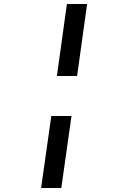

<svg xmlns="http://www.w3.org/2000/svg" viewBox="-20 -740 640 960"><path d="M264.5 -360 314.5 -720H415.5L365.5 -360ZM185.5 200 236.5 -160H337.5L286.5 200Z"/></svg>

Font: Chivo Mono Medium
Style: Italic
Weight: 500
Italic angle: -8.05°
Monospace: yes
Designer: Hector Gatti
Foundry: Omnibus-Type
Version: Version 1.008